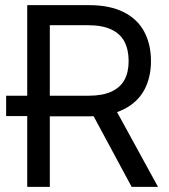

<svg xmlns="http://www.w3.org/2000/svg" viewBox="-20 -727 657 747"><path d="M3.9 -275.4V-354.5H135.7V-275.4ZM85.9 -707H326.2Q407.2 -707 461.4 -679.7Q515.6 -652.3 541.5 -603Q567.4 -553.7 567.4 -489.3Q567.4 -425.8 541.5 -377.4Q515.6 -329.1 461.4 -301.8Q407.2 -274.4 327.1 -274.4H133.8V-354.5H323.2Q378.9 -354.5 413.6 -370.6Q448.2 -386.7 464.4 -416.5Q480.5 -446.3 480.5 -489.3Q480.5 -533.2 464.4 -564.5Q448.2 -595.7 413.1 -612.3Q377.9 -628.9 322.3 -628.9H173.8V0H85.9ZM594.7 0H492.2L321.3 -317.4H420.9Z"/></svg>

Font: Pretendard GOV Variable
Style: Regular
Weight: 400
Designer: Base glyphs from Inter by Rasmus Andersson; Hangul glyphs from Noto Sans CJK(Source Han Sans) by Jang Soo-young and Kang
Foundry: Kil Hyung-jin
Version: Version 1.307;Glyphs 3.2 (3192)